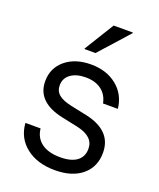

<svg xmlns="http://www.w3.org/2000/svg" viewBox="-136 -800 738 893"><g transform="rotate(20 233.5 -353.0)"><path d="M243.3 10Q155 10 100 -33.8Q45 -77.5 40 -150H115Q120 -104.2 153.8 -79.6Q187.5 -55 245.8 -55Q300 -55 328.3 -76.2Q356.7 -97.5 356.7 -136.7Q356.7 -197.5 272.5 -215.8L193.3 -232.5Q60 -260.8 60 -364.2Q60 -429.2 108.3 -469.6Q156.7 -510 235 -510Q311.7 -510 362.9 -468.8Q414.2 -427.5 421.7 -358.3H348.3Q340 -400 309.6 -422.5Q279.2 -445 232.5 -445Q185.8 -445 157.9 -424.6Q130 -404.2 130 -369.2Q130 -340.8 150 -323.8Q170 -306.7 213.3 -297.5L292.5 -280.8Q359.2 -266.7 392.9 -232.1Q426.7 -197.5 426.7 -142.5Q426.7 -72.5 377.5 -31.2Q328.3 10 243.3 10ZM180.8 -566.7V-570L270.8 -715.8H365.8V-712.5L235 -566.7Z"/></g></svg>

Font: Funnel Sans Light
Style: Regular
Weight: 300
Designer: NORD ID, Kristian Moeller
Foundry: Dicotype
Version: Version 1.000